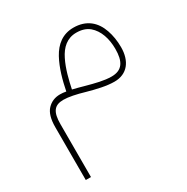

<svg xmlns="http://www.w3.org/2000/svg" viewBox="-158 -464 929 956"><g transform="rotate(-30 306.0 14.0)"><path d="M390.1 -330.1C327.6 -330.1 285.6 -295.4 257.3 -243.7C229 -191.9 212.4 -128.9 201.2 -72.3C189 -74.7 177.2 -75.7 166.5 -75.7C137.2 -75.7 112.8 -65.4 93.8 -45.4C74.7 -25.4 64.9 7.8 64.9 53.7V357.9H94.7V54.2C94.7 -15.6 114.7 -43.9 167.5 -43.9C196.8 -43.9 238.8 -35.2 285.2 -21.5C336.4 -7.3 388.7 5.4 434.1 5.4C507.8 5.4 547.9 -47.4 547.9 -127.4C547.9 -163.6 542.5 -197.3 531.7 -228C510.3 -289.6 464.8 -330.1 390.1 -330.1ZM390.1 -301.3C420.9 -301.3 445.3 -293.5 464.4 -277.8C502 -246.1 519 -192.4 519 -134.3C519 -62 496.1 -23.9 434.1 -23.9C393.1 -23.9 347.2 -35.6 292 -50.8C272.9 -56.2 249.5 -62.5 230.5 -66.9C240.7 -115.7 254.4 -172.9 278.3 -220.7C301.8 -268.6 336.9 -301.3 390.1 -301.3Z"/></g></svg>

Font: Estedad Thin
Style: Regular
Weight: 100
Designer: Amin Abedi
Version: Version 7.3